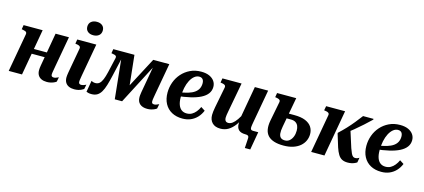

<svg xmlns="http://www.w3.org/2000/svg" viewBox="-65 -1330 4536 2053"><g transform="rotate(15 2203.0 -304.0)"><path d="M155 -241H443L453 -296H166ZM33 0H180L271 -514H60L52 -466L65 -464Q81 -461 91.5 -457Q102 -453 106.5 -445.5Q111 -438 109 -426ZM487 -84Q487 -92 489 -105.5Q491 -119 494.5 -136.5Q498 -154 501 -174L562 -514H414L355 -176Q352 -159 349.5 -144.5Q347 -130 345.5 -117Q344 -104 344 -92Q344 -59 357.5 -36.5Q371 -14 396 -2.5Q421 9 456 9Q478 9 497.5 4.5Q517 0 533 -7Q549 -14 559 -22L569 -73Q565 -71 556 -67Q547 -63 537 -59.5Q527 -56 516 -56Q501 -56 494 -62.5Q487 -69 487 -84Z M647 -93Q647 -104 648.5 -116Q650 -128 652.5 -144Q655 -160 659 -181L703 -426Q705 -439 700.5 -446Q696 -453 685 -457.5Q674 -462 657 -464L646 -466L654 -514H865L800 -151Q798 -135 795.5 -122.5Q793 -110 792 -100.5Q791 -91 791 -83Q791 -69 798.5 -62.5Q806 -56 820 -56Q830 -56 840.5 -59Q851 -62 859.5 -66Q868 -70 873 -73L863 -22Q853 -15 837.5 -7.5Q822 0 802 4.5Q782 9 759 9Q726 9 700.5 -2Q675 -13 661 -36Q647 -59 647 -93ZM722 -675Q722 -711 746 -731Q770 -751 809 -751Q847 -751 870 -731.5Q893 -712 893 -678Q893 -642 869 -622Q845 -602 806 -602Q768 -602 745 -621.5Q722 -641 722 -675Z M1287 -514H1154L1207 0H1288L1555 -514H1495L1297 -139L1327 -137ZM1063 -262Q1051 -211 1037.5 -178.5Q1024 -146 1006 -130Q988 -114 961 -114Q944 -114 933 -118.5Q922 -123 916 -126L894 0Q902 4 916.5 7.5Q931 11 951 11Q988 11 1013.5 -4Q1039 -19 1057.5 -50Q1076 -81 1090.5 -129Q1105 -177 1120 -243L1182 -514H1053L1045 -467L1055 -465Q1070 -463 1081.5 -459.5Q1093 -456 1098.5 -449Q1104 -442 1101 -428ZM1599 -84Q1599 -92 1600.5 -105.5Q1602 -119 1605.5 -136.5Q1609 -154 1612 -174L1673 -514H1527L1467 -176Q1464 -163 1462.5 -151.5Q1461 -140 1459.5 -130Q1458 -120 1457 -110.5Q1456 -101 1456 -92Q1456 -42 1485.5 -16.5Q1515 9 1567 9Q1590 9 1609 4.5Q1628 0 1644 -7Q1660 -14 1670 -22L1680 -73Q1676 -71 1667 -67Q1658 -63 1648 -59.5Q1638 -56 1627 -56Q1612 -56 1605.5 -62.5Q1599 -69 1599 -84Z M1957 12Q1889 12 1838.5 -15.5Q1788 -43 1760.5 -94.5Q1733 -146 1733 -216Q1733 -275 1753 -330.5Q1773 -386 1811.5 -429.5Q1850 -473 1904 -499Q1958 -525 2025 -525Q2079 -525 2115.5 -508.5Q2152 -492 2171.5 -464Q2191 -436 2191 -400Q2191 -358 2167 -325.5Q2143 -293 2097 -269.5Q2051 -246 1984.5 -230.5Q1918 -215 1833 -206L1840 -250Q1903 -258 1947 -271.5Q1991 -285 2018 -304.5Q2045 -324 2057.5 -350Q2070 -376 2070 -408Q2070 -426 2064.5 -439.5Q2059 -453 2047.5 -460.5Q2036 -468 2018 -468Q1989 -468 1964 -447.5Q1939 -427 1920.5 -391.5Q1902 -356 1892 -308.5Q1882 -261 1882 -206Q1882 -155 1894.5 -121Q1907 -87 1930.5 -70Q1954 -53 1987 -53Q2020 -53 2044.5 -67Q2069 -81 2088.5 -105Q2108 -129 2122 -160L2167 -131Q2149 -87 2119 -55Q2089 -23 2048.5 -5.5Q2008 12 1957 12Z M2412 -185Q2408 -164 2405.5 -147.5Q2403 -131 2403 -118Q2403 -104 2407 -93Q2411 -82 2420 -76Q2429 -70 2444 -70Q2467 -70 2490 -87Q2513 -104 2536.5 -138Q2560 -172 2584 -221L2599 -183Q2568 -122 2536 -79Q2504 -36 2465.5 -12.5Q2427 11 2377 11Q2318 11 2286.5 -21.5Q2255 -54 2255 -108Q2255 -126 2257.5 -146Q2260 -166 2265 -194L2310 -426Q2312 -439 2307.5 -446Q2303 -453 2292 -457.5Q2281 -462 2264 -464L2253 -466L2261 -514H2473ZM2651 0Q2603 0 2578.5 -22.5Q2554 -45 2554 -93Q2554 -100 2555 -107Q2556 -114 2557 -122.5Q2558 -131 2560 -140L2553 -136L2620 -514H2767L2702 -151Q2699 -135 2697 -122.5Q2695 -110 2694 -100.5Q2693 -91 2693 -84Q2693 -70 2700 -63.5Q2707 -57 2722 -57H2780L2745 143H2685L2691 45Q2693 27 2690 17.5Q2687 8 2678 4Q2669 0 2651 0Z M3075 11Q3014 11 2970.5 -3Q2927 -17 2902 -44.5Q2877 -72 2870 -113Q2863 -154 2873 -209L2915 -426Q2917 -438 2913 -445Q2909 -452 2899 -456.5Q2889 -461 2872 -464L2858 -466L2866 -514H3078L3017 -183Q3008 -136 3011 -105.5Q3014 -75 3030.5 -60.5Q3047 -46 3077 -46Q3106 -46 3127.5 -64Q3149 -82 3161 -112Q3173 -142 3173 -179Q3173 -210 3163.5 -232Q3154 -254 3134 -266.5Q3114 -279 3082 -279H2953L2965 -334H3105Q3181 -334 3228.5 -314Q3276 -294 3298.5 -259.5Q3321 -225 3321 -181Q3321 -142 3305.5 -107.5Q3290 -73 3259.5 -46.5Q3229 -20 3183 -4.5Q3137 11 3075 11Z M3785 -150 3723 -345 3665 -276Q3716 -314 3762.5 -352.5Q3809 -391 3852 -429.5Q3895 -468 3933 -505L3934 -514H3818Q3787 -473 3754 -432Q3721 -391 3683.5 -351Q3646 -311 3604 -272L3603 -264L3647 -121Q3662 -76 3680 -46.5Q3698 -17 3723.5 -4Q3749 9 3786 9Q3808 9 3827 5Q3846 1 3862 -6Q3878 -13 3887 -20L3896 -73Q3889 -68 3876.5 -63.5Q3864 -59 3850 -59Q3837 -59 3826.5 -67.5Q3816 -76 3806.5 -96Q3797 -116 3785 -150ZM3381 0H3528L3619 -514H3409L3400 -466L3411 -464Q3428 -462 3439 -457.5Q3450 -453 3454.5 -446Q3459 -439 3457 -427Z M4158 12Q4090 12 4039.5 -15.5Q3989 -43 3961.5 -94.5Q3934 -146 3934 -216Q3934 -275 3954 -330.5Q3974 -386 4012.5 -429.5Q4051 -473 4105 -499Q4159 -525 4226 -525Q4280 -525 4316.5 -508.5Q4353 -492 4372.5 -464Q4392 -436 4392 -400Q4392 -358 4368 -325.5Q4344 -293 4298 -269.5Q4252 -246 4185.5 -230.5Q4119 -215 4034 -206L4041 -250Q4104 -258 4148 -271.5Q4192 -285 4219 -304.5Q4246 -324 4258.5 -350Q4271 -376 4271 -408Q4271 -426 4265.5 -439.5Q4260 -453 4248.5 -460.5Q4237 -468 4219 -468Q4190 -468 4165 -447.5Q4140 -427 4121.5 -391.5Q4103 -356 4093 -308.5Q4083 -261 4083 -206Q4083 -155 4095.5 -121Q4108 -87 4131.5 -70Q4155 -53 4188 -53Q4221 -53 4245.5 -67Q4270 -81 4289.5 -105Q4309 -129 4323 -160L4368 -131Q4350 -87 4320 -55Q4290 -23 4249.5 -5.5Q4209 12 4158 12Z"/></g></svg>

Font: Roboto Serif 72pt SemiCondensed SemiBold
Style: Italic
Weight: 600
Width: 4
Italic angle: -10°
Designer: Greg Gazdowicz
Foundry: Commercial Type
Version: Version 1.008